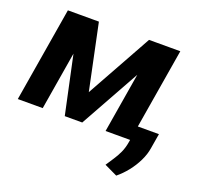

<svg xmlns="http://www.w3.org/2000/svg" viewBox="-131 -690 1087 1043"><g transform="rotate(20 413.0 -169.0)"><path d="M348.1 -167 558.6 -545.9H674.8L371.1 0H270L153.3 -545.9H268.6ZM233.4 -545.9 142.6 0H-1.5L89.4 -545.9ZM505.9 0 596.7 -545.9H739.3L648.4 0ZM784.2 -83 770 1.5Q764.2 40 745.6 78.1Q727.1 116.2 700.4 149.7Q673.8 183.1 643.1 208L568.4 172.4Q583 149.4 598.9 126Q614.7 102.5 627.4 75Q640.1 47.4 646 10.7L661.1 -83Z"/></g></svg>

Font: Inter Tight
Style: Bold Italic
Weight: 700
Italic angle: -9.39999°
Designer: Rasmus Andersson
Foundry: rsms
Version: Version 3.004